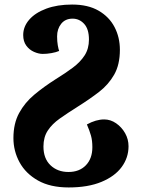

<svg xmlns="http://www.w3.org/2000/svg" viewBox="-20 -570 625 844"><path d="M282 254Q201 254 147 223.5Q93 193 66 143.5Q39 94 39 37Q39 -27 64 -73Q89 -119 131 -154Q173 -189 225 -222Q267 -248 300 -272.5Q333 -297 352 -326.5Q371 -356 371 -396Q371 -442 350 -465Q329 -488 299 -488Q267 -488 249 -465.5Q231 -443 231 -410Q231 -388 234 -371Q237 -354 240 -346Q226 -340 206 -336.5Q186 -333 168 -333Q150 -333 129.5 -342Q109 -351 95.5 -369.5Q82 -388 82 -416Q82 -453 108.5 -483.5Q135 -514 183.5 -532Q232 -550 297 -550Q367 -550 413.5 -523Q460 -496 483.5 -451Q507 -406 507 -351Q507 -286 482 -242Q457 -198 415.5 -166Q374 -134 323 -102Q277 -73 243 -49Q209 -25 190 4Q171 33 171 74Q171 127 202 156.5Q233 186 281 186Q329 186 357.5 156.5Q386 127 386 77Q386 48 380 26.5Q374 5 362 -23Q402 -45 438 -45Q466 -45 490.5 -28Q515 -11 530 15.5Q545 42 545 73Q545 123 515 164Q485 205 426 229.5Q367 254 282 254Z"/></svg>

Font: Noto Serif Georgian ExtraBold
Style: Regular
Weight: 800
Designer: Monotype Design Team, Akaki Razmadze
Foundry: Google LLC
Version: Version 2.003; ttfautohint (v1.8.4.7-5d5b)